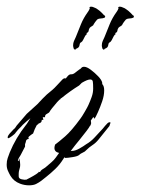

<svg xmlns="http://www.w3.org/2000/svg" viewBox="-31 -537 421 575"><path d="M298 -171Q301 -171 299 -166.5Q297 -162 297 -160L264 -119Q256 -109 246 -102.5Q236 -96 227 -87Q224 -83 217 -80Q210 -77 206 -73Q202 -69 186.5 -66.5Q171 -64 165 -64Q164 -64 162 -66L158 -60Q148 -44 134.5 -31Q121 -18 107 -7Q100 -1 92.5 4.5Q85 10 77 14Q69 18 56 18Q42 18 29 13Q10 6 0 -11Q-4 -18 -7.5 -26Q-11 -34 -11 -44Q-11 -55 -8 -63.5Q-5 -72 -2 -80Q16 -124 47 -163Q49 -165 52.5 -171Q56 -177 60 -183Q55 -179 48.5 -173.5Q42 -168 37 -163Q31 -156 27.5 -153Q24 -150 16 -140Q14 -136 5 -129.5Q-4 -123 -6 -123Q-9 -123 -7.5 -128.5Q-6 -134 10 -150Q13 -152 15 -155Q17 -158 19 -161L49 -196L81 -225Q86 -230 96.5 -241.5Q107 -253 126 -268Q131 -272 141.5 -283.5Q152 -295 156 -299Q161 -304 166 -302L170 -307Q176 -315 182 -314.5Q188 -314 195 -320L204 -327H205V-328Q210 -330 212.5 -333.5Q215 -337 221 -337Q229 -337 241 -328Q253 -319 263 -308.5Q273 -298 275 -290Q275 -288 275 -287Q275 -286 276 -284Q281 -279 281 -266Q281 -251 275 -233.5Q269 -216 262.5 -201.5Q256 -187 252 -181Q252 -181 250.5 -184.5Q249 -188 246 -183L241 -176L242 -168L240 -161H239Q236 -155 227.5 -144Q219 -133 207 -118Q201 -111 194 -102Q187 -93 181 -85H184Q194 -85 206.5 -92Q219 -99 227 -105Q241 -113 252.5 -125.5Q264 -138 277 -152Q281 -157 284 -160.5Q287 -164 291 -168Q294 -171 298 -171ZM134 -104Q145 -112 164 -128.5Q183 -145 210 -182Q214 -187 223 -202.5Q232 -218 234 -223Q239 -234 243.5 -246.5Q248 -259 248 -272Q248 -286 247 -292.5Q246 -299 239 -299Q231 -299 214 -289L206 -281Q180 -265 154 -244Q153 -243 151.5 -242.5Q150 -242 150 -240Q148 -240 140 -231Q132 -222 125 -213Q118 -204 118 -203Q116 -199 109.5 -196Q103 -193 104 -186H97L99 -178H94V-177Q94 -170 87 -168Q85 -166 85 -168Q84 -165 82.5 -164.5Q81 -164 79 -162L73 -150L68 -137Q67 -137 60.5 -132Q54 -127 54 -126L55 -121Q48 -120 47 -115Q46 -110 44 -105V-98L31 -73L25 -63Q24 -62 23 -59Q22 -56 23 -56V-55H25L26 -63Q28 -59 29 -50.5Q30 -42 29 -37Q28 -33 26.5 -27.5Q25 -22 25 -17V-9Q25 -2 34 0Q43 2 48 1Q50 0 59.5 -5Q69 -10 77.5 -15.5Q86 -21 85 -23L86 -22H89Q91 -27 98 -31Q105 -35 109 -39Q116 -45 123.5 -51.5Q131 -58 136 -65L146 -79Q132 -82 132 -94Q132 -98 134 -104ZM280 -388Q280 -388 277.5 -389.5Q275 -391 274 -399V-402Q274 -408 276.5 -414Q279 -420 282 -426Q290 -446 297.5 -464.5Q305 -483 318 -501Q320 -504 321.5 -506.5Q323 -509 324 -512Q322 -514 324 -516Q325 -517 328 -517Q332 -517 336 -515Q340 -513 343 -512Q354 -505 360.5 -498Q367 -491 367 -491Q368 -492 369.5 -489Q371 -486 368 -484Q364 -482 355.5 -481.5Q347 -481 344 -476Q342 -474 340 -471Q338 -468 336 -465Q335 -461 331 -459Q327 -457 324 -454Q321 -450 320.5 -445Q320 -440 314 -438Q313 -438 316 -435Q312 -434 307.5 -424.5Q303 -415 301 -413Q301 -412 300 -412Q299 -412 299 -411Q294 -409 293.5 -403.5Q293 -398 290 -395Q288 -393 281 -390Q283 -389 282 -389Q281 -389 280 -388ZM194 -388Q194 -388 191.5 -389.5Q189 -391 188 -399V-402Q188 -408 190.5 -414Q193 -420 196 -426Q204 -446 211.5 -464.5Q219 -483 232 -501Q234 -504 235.5 -506.5Q237 -509 238 -512Q236 -514 238 -516Q239 -517 242 -517Q246 -517 250 -515Q254 -513 257 -512Q268 -505 274.5 -498Q281 -491 281 -491Q282 -492 283.5 -489Q285 -486 282 -484Q278 -482 269.5 -481.5Q261 -481 258 -476Q256 -474 254 -471Q252 -468 250 -465Q249 -461 245 -459Q241 -457 238 -454Q235 -450 234.5 -445Q234 -440 228 -438Q227 -438 230 -435Q226 -434 221.5 -424.5Q217 -415 215 -413Q215 -412 214 -412Q213 -412 213 -411Q208 -409 207.5 -403.5Q207 -398 204 -395Q202 -393 195 -390Q197 -389 196 -389Q195 -389 194 -388Z"/></svg>

Font: Cherish
Style: Regular
Weight: 400
Designer: Robert E. Leuschke
Foundry: Robert E. Leuschke
Version: Version 1.005